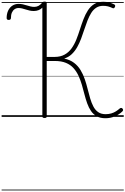

<svg xmlns="http://www.w3.org/2000/svg" viewBox="-20 -1443 1548 2371"><path d="M1283 17Q1218 17 1175 -7Q1132 -31 1104 -72Q1076 -113 1057 -166Q1038 -219 1023 -278Q1008 -337 991 -395.5Q974 -454 949.5 -507Q925 -560 888 -601.5Q851 -643 794.5 -666.5Q738 -690 656 -690H557V-5Q557 5 551 9.5Q545 14 530 14Q517 14 510 9.5Q503 5 503 -5V-1349Q485 -1329 457 -1318Q429 -1307 397 -1307Q370 -1307 346 -1312.5Q322 -1318 299 -1325.5Q276 -1333 253.5 -1338.5Q231 -1344 209 -1344Q182 -1344 160.5 -1329.5Q139 -1315 127 -1287.5Q115 -1260 115 -1220Q115 -1211 109 -1204Q103 -1197 88 -1197Q74 -1197 68 -1203Q62 -1209 62 -1220Q62 -1272 80.5 -1311.5Q99 -1351 132.5 -1373Q166 -1395 209 -1395Q237 -1395 262 -1389.5Q287 -1384 310.5 -1376.5Q334 -1369 357 -1363.5Q380 -1358 403 -1358Q431 -1358 454 -1370Q477 -1382 497 -1405Q506 -1416 512 -1419.5Q518 -1423 531 -1423Q544 -1423 550.5 -1418.5Q557 -1414 557 -1404V-740H653Q727 -740 778.5 -769Q830 -798 864.5 -846.5Q899 -895 923 -955.5Q947 -1016 967.5 -1081Q988 -1146 1011 -1206Q1034 -1266 1065.5 -1315Q1097 -1364 1143 -1392.5Q1189 -1421 1257 -1421Q1294 -1421 1327 -1412.5Q1360 -1404 1392 -1388Q1400 -1383 1402 -1375.5Q1404 -1368 1399 -1357Q1394 -1346 1387 -1342.5Q1380 -1339 1373 -1342Q1339 -1358 1312.5 -1364.5Q1286 -1371 1253 -1371Q1204 -1371 1168 -1347.5Q1132 -1324 1106.5 -1283Q1081 -1242 1060.5 -1189.5Q1040 -1137 1021.5 -1080Q1003 -1023 982 -966.5Q961 -910 933 -860.5Q905 -811 866 -774Q827 -737 773 -720Q846 -704 894.5 -667Q943 -630 974.5 -578Q1006 -526 1026.5 -466Q1047 -406 1062 -345Q1077 -284 1093.5 -228Q1110 -172 1133 -128Q1156 -84 1192.5 -58.5Q1229 -33 1284 -33Q1323 -33 1354.5 -42.5Q1386 -52 1411.5 -68Q1437 -84 1458 -103Q1468 -111 1476.5 -110.5Q1485 -110 1493 -102Q1501 -93 1500 -83.5Q1499 -74 1490 -66Q1448 -26 1394.5 -4.5Q1341 17 1283 17ZM0 898H1508V908H0ZM0 -20H1508V0H0ZM0 -505H1508V-500H0ZM0 -1418H1508V-1408H0Z"/></svg>

Font: Playwrite FR Trad Guides
Style: Regular
Weight: 400
Designer: Veronika Burian, José Scaglione
Foundry: TypeTogether
Version: Version 1.003